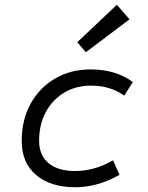

<svg xmlns="http://www.w3.org/2000/svg" viewBox="-20 -773 620 805"><path d="M297 12Q191 12 131 -39.5Q71 -91 71 -182Q71 -270 108 -337.5Q145 -405 210.5 -443.5Q276 -482 360 -482Q465 -482 537 -429L501 -372Q470 -394 435.5 -404Q401 -414 362 -414Q298 -414 249 -384.5Q200 -355 172 -303Q144 -251 144 -183Q144 -122 183.5 -89Q223 -56 295 -56Q377 -56 454 -101L481 -40Q389 12 297 12ZM340 -554 304 -596 470 -753 523 -692Z"/></svg>

Font: Sometype Mono
Style: Italic
Weight: 400
Italic angle: -12°
Monospace: yes
Designer: Ryoichi Tsunekawa
Foundry: Dharma Type
Version: Version 1.000; ttfautohint (v1.8.3)